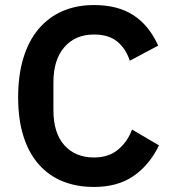

<svg xmlns="http://www.w3.org/2000/svg" viewBox="-20 -730 682 762"><path d="M353 12Q284 12 228.5 -10.5Q173 -33 133.5 -78Q94 -123 73 -189.5Q52 -256 52 -344Q52 -432 73 -500.5Q94 -569 133.5 -615.5Q173 -662 228.5 -686Q284 -710 353 -710Q447 -710 509 -670Q571 -630 608 -549L495 -489Q480 -536 446 -564.5Q412 -593 353 -593Q279 -593 235.5 -543Q192 -493 192 -403V-293Q192 -202 235.5 -153.5Q279 -105 353 -105Q412 -105 449.5 -137Q487 -169 504 -216L611 -153Q573 -75 510 -31.5Q447 12 353 12Z"/></svg>

Font: IBM Plex Sans Thai SmBld
Style: Regular
Weight: 600
Designer: Mike Abbink, Paul van der Laan, Pieter van Rosmalen, Ben Mitchell, Mark Frömberg
Foundry: Bold Monday
Version: Version 1.2